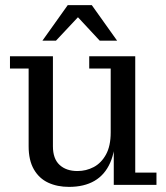

<svg xmlns="http://www.w3.org/2000/svg" viewBox="-20 -723 649 751"><path d="M250 8Q204 8 168.5 -8.5Q133 -25 112.5 -60.5Q92 -96 92 -151V-455H19V-503H187V-151Q187 -102 213 -78Q239 -54 283 -54Q317 -54 346.5 -69.5Q376 -85 394.5 -118.5Q413 -152 413 -205L432 -206Q432 -134 411 -86.5Q390 -39 349.5 -15.5Q309 8 250 8ZM425 0V-167L413 -165V-455H329V-503H509V-48H592V0ZM146 -564 245 -703H339L438 -564H370L264 -678H306L199 -564Z"/></svg>

Font: Montagu Slab
Style: Bold
Weight: 700
Designer: Florian Karsten
Foundry: Florian Karsten
Version: Version 1.000